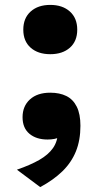

<svg xmlns="http://www.w3.org/2000/svg" viewBox="-20 -561 416 783"><path d="M185 -340Q135 -340 105 -366.5Q75 -393 75 -440Q75 -487 105 -514Q135 -541 185 -541Q235 -541 265 -514Q295 -487 295 -440Q295 -393 265 -366.5Q235 -340 185 -340ZM144 202 49 131Q104 112 140.5 91Q177 70 196 43Q215 16 216 -21Q217 -32 219.5 -36Q222 -40 226 -38Q230 -36 235 -31Q240 -26 246 -19Q238 -9 226.5 -3Q215 3 202 5.5Q189 8 174 8Q128 8 100 -15.5Q72 -39 72 -83Q72 -128 102 -155.5Q132 -183 185 -183Q223 -183 250.5 -169.5Q278 -156 293 -126Q308 -96 308 -48Q308 11 289.5 56.5Q271 102 234.5 137.5Q198 173 144 202Z"/></svg>

Font: Roboto Serif 20pt
Style: Bold
Weight: 700
Version: Version 1.008